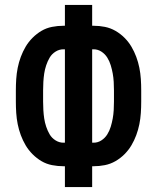

<svg xmlns="http://www.w3.org/2000/svg" viewBox="-20 -755 634 775"><path d="M242 0V-84H236Q213 -84 190 -88.5Q167 -93 147.5 -104.5Q128 -116 111.5 -132.5Q95 -149 83.5 -168.5Q72 -188 64 -209.5Q56 -231 51.5 -253.5Q47 -276 45.5 -299Q44 -322 44 -345V-390Q44 -413 45.5 -436Q47 -459 51.5 -481.5Q56 -504 64 -525.5Q72 -547 83.5 -566.5Q95 -586 111.5 -602.5Q128 -619 147.5 -630.5Q167 -642 190 -646.5Q213 -651 236 -651H242V-735H352V-651H358Q381 -651 403.5 -646.5Q426 -642 446 -630.5Q466 -619 482.5 -602.5Q499 -586 510.5 -566.5Q522 -547 530 -525.5Q538 -504 542.5 -481.5Q547 -459 548.5 -436Q550 -413 550 -390V-345Q550 -322 548.5 -299Q547 -276 542.5 -253.5Q538 -231 530 -209.5Q522 -188 510.5 -168.5Q499 -149 482.5 -132.5Q466 -116 446 -104.5Q426 -93 403.5 -88.5Q381 -84 358 -84H352V0ZM242 -179V-556H236Q219 -556 204 -546.5Q189 -537 180.5 -522.5Q172 -508 166.5 -491.5Q161 -475 158.5 -458.5Q156 -442 155 -424.5Q154 -407 154 -390V-345Q154 -328 155 -310.5Q156 -293 158.5 -276.5Q161 -260 166.5 -243.5Q172 -227 180.5 -212.5Q189 -198 204 -188.5Q219 -179 236 -179ZM352 -179H358Q375 -179 389.5 -188.5Q404 -198 413 -212.5Q422 -227 427 -243.5Q432 -260 435 -276.5Q438 -293 439 -310.5Q440 -328 440 -345V-390Q440 -407 439 -424.5Q438 -442 435 -458.5Q432 -475 427 -491.5Q422 -508 413 -522.5Q404 -537 389.5 -546.5Q375 -556 358 -556H352Z"/></svg>

Font: Iosevka QP
Style: Bold
Weight: 700
Designer: Belleve Invis
Foundry: Belleve Invis
Version: Version 20.0.0; ttfautohint (v1.8.4)